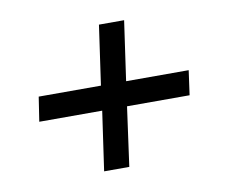

<svg xmlns="http://www.w3.org/2000/svg" viewBox="-56 -577 658 556"><g transform="rotate(-10 273.5 -299.5)"><path d="M490 -263H306L282 -89H208L233 -263H48L59 -335H242L267 -510H341L316 -335H500Z"/></g></svg>

Font: Exo 2.0 Medium
Style: Italic
Weight: 500
Italic angle: -8°
Designer: Natanael Gama
Version: Version 1.001;PS 001.001;hotconv 1.0.70;makeotf.lib2.5.58329